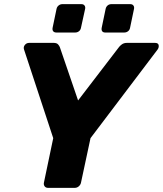

<svg xmlns="http://www.w3.org/2000/svg" viewBox="-20 -907 786 927"><path d="M212 0Q201 0 195.5 -7.5Q190 -15 192 -25L237 -240L96 -668Q92 -680 100 -690Q108 -700 121 -700H239Q254 -700 260.5 -692.5Q267 -685 269 -679L357 -422L554 -679Q558 -685 568 -692.5Q578 -700 593 -700H728Q744 -700 746 -689Q748 -678 741 -668L417 -240L371 -25Q369 -15 360.5 -7.5Q352 0 341 0ZM488 -750Q478 -750 473.5 -756Q469 -762 471 -773L490 -864Q492 -874 499.5 -880.5Q507 -887 518 -887H609Q619 -887 624 -880.5Q629 -874 627 -864L608 -773Q606 -762 598 -756Q590 -750 580 -750ZM252 -750Q242 -750 237 -756Q232 -762 234 -773L253 -864Q255 -874 263 -880.5Q271 -887 281 -887H373Q383 -887 388 -880.5Q393 -874 391 -864L371 -773Q369 -762 361 -756Q353 -750 343 -750Z"/></svg>

Font: Rubik
Style: Bold Italic
Weight: 700
Italic angle: -12°
Designer: Hubert and Fischer
Foundry: Hubert and Fischer
Version: Version 2.300;gftools[0.9.30]